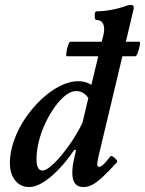

<svg xmlns="http://www.w3.org/2000/svg" viewBox="-20 -745 587 778"><path d="M98 13Q63 13 41.5 -14Q20 -41 20 -84Q20 -128 36.5 -175Q53 -222 82 -265Q111 -308 147 -342Q183 -376 222 -396Q261 -416 298 -416Q333 -416 364 -392L345 -379L395 -587Q399 -601 400.5 -610Q402 -619 402 -626Q402 -645 394 -654.5Q386 -664 370 -664Q366 -664 364.5 -673Q363 -682 364.5 -690.5Q366 -699 370 -699Q397 -699 430.5 -705Q464 -711 490 -721Q495 -723 500.5 -724Q506 -725 510 -725Q522 -725 522 -716Q522 -712 521.5 -709Q521 -706 520 -702L381 -119Q378 -106 376 -95Q374 -84 374 -79Q374 -69 382 -69Q389 -69 400 -79.5Q411 -90 427 -111Q430 -115 438 -110Q446 -105 451.5 -98Q457 -91 454 -88Q419 -49 395 -27Q371 -5 353.5 4Q336 13 318 13Q273 13 273 -44Q273 -60 275 -74Q277 -88 280.5 -102.5Q284 -117 288 -136L282 -139Q249 -91 216 -57Q183 -23 153 -5Q123 13 98 13ZM152 -54Q165 -54 185 -70.5Q205 -87 228.5 -115Q252 -143 274.5 -177.5Q297 -212 314 -247L343 -369L347 -332Q326 -376 289 -376Q268 -376 246 -359Q224 -342 203 -313Q182 -284 165 -248.5Q148 -213 138 -174.5Q128 -136 128 -100Q128 -54 152 -54ZM251 -517Q247 -517 249 -532Q251 -547 256 -561.5Q261 -576 265 -576H544Q549 -576 546.5 -561.5Q544 -547 538.5 -532Q533 -517 528 -517Z"/></svg>

Font: Junicode VF
Style: Italic
Weight: 400
Italic angle: -11°
Designer: Peter S. Baker
Version: Version 2.209